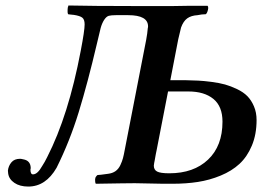

<svg xmlns="http://www.w3.org/2000/svg" viewBox="-20 -667 954 699"><path d="M666 -334H591.8L549.8 -118.2Q549.3 -115.7 548.3 -111.1Q547.4 -106.4 546.9 -104L543 -82Q542.5 -80.1 541.3 -73.5Q540 -66.9 540 -64Q540 -48.8 552 -42.5Q564 -36.1 596.2 -36.1Q685.1 -36.1 737.5 -85.9Q790 -135.7 790 -224.1Q790 -279.8 756.8 -306.9Q723.6 -334 666 -334ZM465.8 -645H611.8Q648.9 -646 729 -646H735.8Q740.7 -639.6 734.9 -624Q732.9 -617.7 729 -615.2Q714.8 -615.2 699.2 -611.8Q675.8 -610.4 661.6 -600.1Q647.5 -589.8 639.2 -566.9Q628.9 -524.9 628.9 -523.9L600.1 -375H655.8Q682.1 -374.5 701.7 -373.5Q721.2 -372.6 749.8 -368.9Q778.3 -365.2 799.3 -359.4Q820.3 -353.5 843.3 -342.5Q866.2 -331.5 880.6 -316.9Q895 -302.2 904.5 -280Q914.1 -257.8 914.1 -230Q914.1 -177.7 897 -137Q879.9 -96.2 851.8 -70.3Q823.7 -44.4 783.4 -27.8Q743.2 -11.2 700.4 -4.6Q657.7 2 607.9 2H574.2Q496.1 0 471.2 0H470.2Q455.1 0 421.6 0.5Q388.2 1 359.9 1.5Q331.5 2 330.1 2H329.1L328.1 1Q326.2 -2 326.2 -13.2Q326.2 -16.1 328.1 -22Q332 -27.8 335 -29.8Q336.9 -29.8 341.1 -30.3Q345.2 -30.8 347.2 -30.8Q369.1 -33.2 373 -34.2Q389.2 -36.1 400.4 -43.9Q411.6 -51.8 418.2 -65.9Q424.8 -80.1 427.7 -91.3Q430.7 -102.5 434.1 -121.1L512.2 -522Q516.6 -545.9 518.1 -564.9Q519 -566.9 519 -570.8Q519 -611.8 446.8 -611.8H401.9Q384.8 -611.8 376 -609.4Q367.2 -606.9 359.1 -594.5Q351.1 -582 346.4 -564.7Q341.8 -547.4 333 -508.8Q299.3 -365.2 266.6 -258.8Q233.9 -152.3 186 -56.2Q146.5 12.2 83 12.2Q52.2 12.2 32.5 -1.2Q12.7 -14.6 9.8 -35.2Q9.8 -36.6 9.3 -40.3Q8.8 -43.9 8.8 -45.9Q10.7 -63 21.5 -75.9Q32.2 -88.9 53.2 -88.9Q57.1 -88.9 64.9 -86.9Q90.3 -82.5 91.8 -57.1Q91.8 -51.8 90.8 -49.8Q90.8 -32.2 100.1 -32.2Q116.7 -32.2 133.8 -63Q143.1 -77.1 151.9 -95.2Q229.5 -247.1 273.9 -481.9Q288.1 -555.7 288.1 -578.1Q288.1 -596.2 279.5 -602.8Q271 -609.4 249 -612.8Q247.6 -612.8 243.9 -613.3Q240.2 -613.8 238.8 -613.8Q236.3 -613.8 232.9 -614.5Q229.5 -615.2 228 -615.2Q226.1 -619.1 226.1 -623V-631.8Q226.1 -640.1 229 -646V-647Q318.8 -645 465.8 -645Z"/></svg>

Font: Common Serif SemiBold
Style: Italic
Weight: 600
Italic angle: -12°
Designer: Philipp H. Poll, Khaled Hosny
Foundry: Stefan Peev, Context Ltd.
Version: Version 1.026